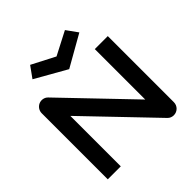

<svg xmlns="http://www.w3.org/2000/svg" viewBox="-240 -1128 1327 1327"><g transform="rotate(-45 424.0 -464.5)"><path d="M774 -700H647V-207L183 -691C165 -710 137 -715 113 -705C90 -695 74 -672 74 -646V0H201V-493L665 -9C677 4 694 10 710 10C745 10 774 -18 774 -54ZM195 -857 424 -727 653 -857 594 -939 424 -851 254 -939Z"/></g></svg>

Font: Audiowide
Style: Regular
Weight: 400
Designer: Astigmatic (AOETI)
Foundry: Astigmatic (AOETI)
Version: Version 1.002